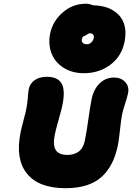

<svg xmlns="http://www.w3.org/2000/svg" viewBox="-20 -1073 702 1020"><path d="M425.8 -684.1Q362.8 -684.1 317.1 -713.4Q271.5 -742.7 253.4 -790.5Q235.4 -838.4 246.1 -893.1Q259.8 -960.9 313.5 -1007.1Q367.2 -1053.2 436 -1053.2Q455.1 -1053.2 474.1 -1044.9Q539.1 -1043.5 581.3 -1017.3Q623.5 -991.2 638.2 -948.7Q652.8 -906.2 642.1 -853Q627 -774.4 566.7 -729.2Q506.3 -684.1 425.8 -684.1ZM415 -866.2Q412.1 -853.5 419.4 -845.7Q426.8 -837.9 441.9 -837.9Q454.6 -837.9 464.8 -847.4Q475.1 -856.9 478 -871.1Q480.5 -882.3 474.9 -889.2Q469.2 -896 457 -896Q450.7 -896 439.7 -887.9Q428.7 -879.9 421.9 -879.9Q417 -873.5 415 -866.2ZM328.1 -73.2Q186 -73.2 123.5 -150.4Q61 -227.5 88.9 -367.2Q93.8 -392.1 105.2 -434.8Q116.7 -477.5 119.1 -491.2Q125.5 -522 127.4 -551Q129.4 -580.1 132.8 -599.1Q138.7 -629.4 164.1 -647.2Q189.5 -665 229 -665Q286.1 -665 306.9 -629.9Q327.6 -594.7 312 -516.1Q307.6 -493.7 291.5 -437.3Q275.4 -380.9 271 -356.9Q259.8 -302.2 276.1 -276.1Q292.5 -250 337.9 -250Q416.5 -250 431.2 -328.1Q440.4 -374 449.7 -441.2Q459 -508.3 466.8 -546.9Q477.1 -597.7 508.8 -629.4Q540.5 -661.1 585.9 -661.1Q623.5 -661.1 645.5 -637Q667.5 -612.8 660.2 -577.1Q656.7 -559.6 644.3 -521Q631.8 -482.4 627.9 -461.9Q623.5 -439.5 617.7 -385.3Q611.8 -331.1 606.9 -304.2Q584.5 -190.4 518.1 -131.8Q451.7 -73.2 328.1 -73.2Z"/></svg>

Font: Shantell Sans Irregular Bouncy
Style: Italic
Weight: 800
Italic angle: -11.31°
Designer: Stephen Nixon, Anya Danilova, Shantell Martin
Foundry: Arrow Type
Version: Version 1.006;[9816181b4]